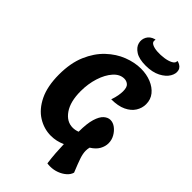

<svg xmlns="http://www.w3.org/2000/svg" viewBox="-320 -1019 1261 1261"><g transform="rotate(45 310.5 -389.0)"><path d="M425 152Q418 152 411.5 151.5Q405 151 398 150Q392 107 389 64.5Q386 22 385 -16Q337 6 286 6Q222 6 165.5 -29Q109 -64 74 -136Q39 -208 39 -317Q39 -423 72 -500Q105 -577 158 -627Q211 -677 273 -701Q335 -725 393 -725Q445 -725 488 -707.5Q531 -690 556.5 -658.5Q582 -627 582 -583Q582 -547 562 -515Q542 -483 501 -463.5Q460 -444 397 -444Q407 -473 411 -496Q415 -519 415 -536Q415 -574 399 -587.5Q383 -601 362 -601Q321 -601 288 -564Q255 -527 236 -467.5Q217 -408 217 -340Q217 -243 255 -188Q293 -133 350 -133Q372 -133 396 -142V-143Q396 -218 409.5 -262.5Q423 -307 444.5 -326Q466 -345 489 -345Q514 -345 536.5 -328Q559 -311 574 -284.5Q589 -258 589 -227Q589 -199 573.5 -170.5Q558 -142 521 -119Q519 -111 518 -103Q517 -95 517 -87Q517 -60 528.5 -26Q540 8 565 69Q559 92 537.5 111Q516 130 486.5 141Q457 152 425 152ZM400 -760Q339 -760 305.5 -781.5Q272 -803 264.5 -833Q257 -863 271.5 -889.5Q286 -916 320 -926Q329 -928 325 -921Q321 -902 340 -892Q359 -882 389.5 -880Q420 -878 451.5 -882.5Q483 -887 504.5 -898Q526 -909 526 -925Q526 -931 532 -929Q567 -918 574 -891Q581 -864 563 -833.5Q545 -803 503.5 -781.5Q462 -760 400 -760Z"/></g></svg>

Font: Agbalumo
Style: Regular
Weight: 400
Designer: Raphael Alegbeleye
Foundry: Sorkin Type Co.
Version: Version 1.000; ttfautohint (v1.8.4)